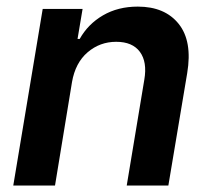

<svg xmlns="http://www.w3.org/2000/svg" viewBox="-20 -573 650 593"><path d="M202.4 -319.6 149.9 0H21L111.9 -545.5H235.1L219.5 -452.8H226.2Q251.8 -498.6 298.1 -525.6Q344.5 -552.6 405.5 -552.6Q489.3 -552.6 532 -499.1Q574.6 -445.7 558.2 -347.3L500 0H371.4L425.8 -327.4Q435 -381.7 412.1 -412.8Q389.2 -443.9 338.8 -443.9Q288.4 -443.9 250.5 -411.4Q212.7 -378.9 202.4 -319.6Z"/></svg>

Font: Inter UI Semi Bold
Style: Italic
Weight: 600
Italic angle: -9.39999°
Designer: Rasmus Andersson
Foundry: rsms
Version: 3.2;8d6f07862